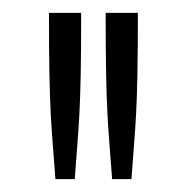

<svg xmlns="http://www.w3.org/2000/svg" viewBox="-20 -685 290 298"><path d="M56 -665C56 -505 60 -493 66 -407H96C102 -493 106 -506 106 -665ZM144 -665C144 -505 148 -493 154 -407H184C190 -493 194 -506 194 -665Z"/></svg>

Font: Inconsolata UltraCondensed Thin
Style: Regular
Weight: 100
Width: 1
Monospace: yes
Designer: Raph Levien, Cyreal, Brenton Simpson
Foundry: Raph Levien, Cyreal, Google
Version: Version 3.100